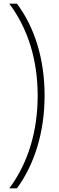

<svg xmlns="http://www.w3.org/2000/svg" viewBox="-20 -819 324 1055"><path d="M225 -294C225 -493 171 -668 73 -799H31C136 -658 187 -486 187 -293C187 -101 136 75 31 216H73C169 85 225 -92 225 -294Z"/></svg>

Font: Noto Sans Sinhala ExtraLight
Style: Regular
Weight: 200
Designer: Jelle Bosma - Monotype Design Team
Foundry: Monotype Imaging Inc.
Version: Version 2.006